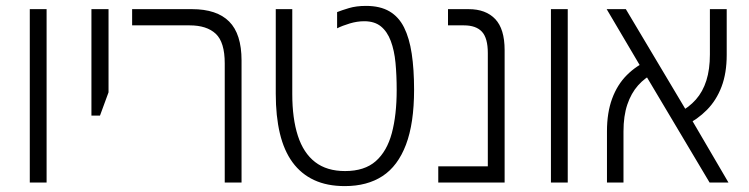

<svg xmlns="http://www.w3.org/2000/svg" viewBox="-20 -619 2539 651"><path d="M81 0V-588H138V0Z M290 -227V-588H348V-306L319 -227Z M742 0V-404Q742 -476 711.5 -504.5Q681 -533 623 -533H428V-588H631Q715 -588 757 -546Q799 -504 799 -414V0Z M1149 12Q1089 12 1045 -8.5Q1001 -29 972 -68.5Q943 -108 929 -166.5Q915 -225 915 -301V-588H971V-300Q971 -217 990 -158.5Q1009 -100 1048.5 -69.5Q1088 -39 1150 -39Q1216 -39 1254 -72.5Q1292 -106 1308.5 -167.5Q1325 -229 1325 -314Q1325 -364 1321 -406Q1317 -448 1305 -480Q1293 -512 1271.5 -529.5Q1250 -547 1215 -547Q1191 -547 1166 -539.5Q1141 -532 1123 -523V-578Q1138 -584 1163 -591.5Q1188 -599 1221 -599Q1269 -599 1300.5 -580.5Q1332 -562 1350 -526Q1368 -490 1376 -437Q1384 -384 1384 -315Q1384 -201 1356.5 -128.5Q1329 -56 1277 -22Q1225 12 1149 12Z M1466 0V-55H1634V-439Q1634 -490 1614 -511.5Q1594 -533 1553 -533H1499V-588H1569Q1627 -588 1659 -554.5Q1691 -521 1691 -449V0Z M1848 0V-588H1905V0Z M2386 0 2158 -383 2037 -588H2102L2316 -229L2450 0ZM2038 0V-174Q2038 -237 2055.5 -284.5Q2073 -332 2105.5 -364.5Q2138 -397 2182 -416L2200 -372Q2167 -356 2143.5 -329.5Q2120 -303 2107 -264.5Q2094 -226 2094 -173V0ZM2302 -193 2283 -238Q2316 -255 2339.5 -281.5Q2363 -308 2375 -346Q2387 -384 2387 -434V-588H2444V-433Q2444 -371 2426.5 -325Q2409 -279 2377 -246.5Q2345 -214 2302 -193Z"/></svg>

Font: Noto Sans Hebrew SemiCondensed Light
Style: Regular
Weight: 300
Width: 4
Designer: Monotype Design Team
Foundry: Monotype Imaging Inc.
Version: Version 2.003